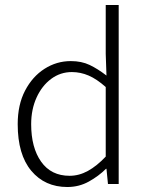

<svg xmlns="http://www.w3.org/2000/svg" viewBox="-20 -738 586 770"><path d="M250 12Q160 12 105.5 -53Q51 -118 51 -240Q51 -318 80.5 -374.5Q110 -431 158.5 -462Q207 -493 264 -493Q307 -493 339.5 -477.5Q372 -462 407 -435L404 -522V-718H456V0H413L407 -61H405Q376 -32 336.5 -10Q297 12 250 12ZM259 -33Q297 -33 332.5 -52.5Q368 -72 404 -110V-389Q368 -421 335.5 -435Q303 -449 268 -449Q222 -449 185 -421.5Q148 -394 126.5 -346.5Q105 -299 105 -240Q105 -146 145 -89.5Q185 -33 259 -33Z"/></svg>

Font: Assistant Light
Style: Regular
Weight: 300
Designer: Hebrew By Ben Nathan, Latin by Paul Hunt
Version: Version 3.000